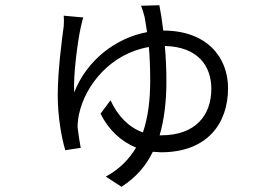

<svg xmlns="http://www.w3.org/2000/svg" viewBox="-20 -632 1040 735"><path d="M590 -612 520 -610C525 -598 530 -581 534 -565L543 -509C424 -487 312 -402 264 -278C260 -344 277 -472 289 -527C292 -539 295 -555 299 -565L224 -572C225 -561 225 -547 224 -532C218 -488 201 -363 201 -267C201 -188 215 -106 230 -57L289 -66C285 -86 279 -126 277 -145C277 -165 280 -183 283 -197C307 -306 403 -427 550 -452C553 -416 555 -374 555 -324C555 -250 547 -183 527 -125C472 -145 431 -188 403 -248L365 -197C395 -135 444 -90 501 -67C474 -22 437 16 385 44L445 83C500 48 539 3 565 -51L596 -49C775 -49 853 -161 853 -294C853 -415 770 -515 605 -515C600 -555 595 -588 590 -612ZM611 -456C738 -453 789 -379 789 -292C789 -189 727 -114 597 -114H591C609 -175 617 -245 617 -320C617 -367 615 -413 611 -456Z"/></svg>

Font: Noto Sans CJK HK DemiLight
Style: Regular
Weight: 350
Designer: Ryoko NISHIZUKA 西塚涼子 (kana, bopomofo & ideographs); Paul D. Hunt (Latin, Greek & Cyrillic); Sandoll Communications 산돌커뮤니
Foundry: Adobe
Version: Version 2.004;hotconv 1.0.118;makeotfexe 2.5.65603